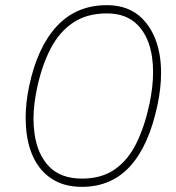

<svg xmlns="http://www.w3.org/2000/svg" viewBox="-20 -716 683 745"><path d="M298 9Q230 9 182.8 -21Q135.5 -51 110 -104.5Q84.5 -158 80.5 -229Q79.5 -244 79.5 -259Q79.5 -316.5 93 -381Q124.5 -532 200.2 -614Q276 -696 395 -696Q479.5 -696 531.2 -644.8Q583 -593.5 599 -506Q605 -471 605 -432.5Q605 -374.5 591 -308Q557.5 -150.5 484.8 -70.8Q412 9 298 9ZM298 -23Q374.5 -23 426 -59.2Q477.5 -95.5 509.5 -160.8Q541.5 -226 560 -313Q574 -379.5 574 -436.5Q574 -467 570 -494.5Q558.5 -573.5 514.5 -618.8Q470.5 -664 395 -664Q317 -664 263.5 -628Q210 -592 176.2 -527Q142.5 -462 124 -375Q110 -310.5 110 -254.5Q110 -225 114 -197.5Q125 -117.5 170.2 -70.2Q215.5 -23 298 -23Z"/></svg>

Font: Heraclito Thin
Style: Italic
Weight: 100
Italic angle: -12°
Designer: Kostas Bartsokas (font) & Cristiano Sobral (main changes)
Foundry: Kostas Bartsokas (font) & Cristiano Sobral (main changes)
Version: Version 1.00;July 8, 2020;FontCreator 13.0.0.2655 64-bit